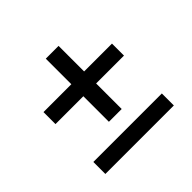

<svg xmlns="http://www.w3.org/2000/svg" viewBox="-141 -725 882 882"><g transform="rotate(-45 299.5 -284.0)"><path d="M258 -158V-324H77V-402H258V-568H341V-402H522V-324H341V-158ZM77 0V-78H522V0Z"/></g></svg>

Font: Montagu Slab 16pt
Style: Regular
Weight: 400
Designer: Florian Karsten
Foundry: Florian Karsten
Version: Version 1.000; ttfautohint (v1.8.3)